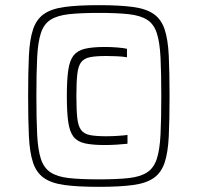

<svg xmlns="http://www.w3.org/2000/svg" viewBox="-20 -716 766 744"><path d="M363 8Q282 8 230.5 1Q179 -6 150 -26.5Q121 -47 108 -86Q95 -125 92 -188Q89 -251 89 -344Q89 -437 92 -500Q95 -563 108 -602Q121 -641 150 -661.5Q179 -682 230.5 -689Q282 -696 363 -696Q444 -696 495.5 -689Q547 -682 576 -661.5Q605 -641 618 -602Q631 -563 634 -500Q637 -437 637 -344Q637 -251 634 -188Q631 -125 618 -86Q605 -47 576 -26.5Q547 -6 495.5 1Q444 8 363 8ZM363 -21Q434 -21 479 -26Q524 -31 550 -48Q576 -65 587.5 -100Q599 -135 602 -194.5Q605 -254 605 -344Q605 -434 602 -493.5Q599 -553 587.5 -588Q576 -623 550 -639.5Q524 -656 479 -661Q434 -666 363 -666Q292 -666 247 -661Q202 -656 176 -639.5Q150 -623 138.5 -588Q127 -553 124 -493.5Q121 -434 121 -344Q121 -254 124 -194.5Q127 -135 138.5 -100Q150 -65 176 -48Q202 -31 247 -26Q292 -21 363 -21ZM386 -154Q338 -154 309 -160.5Q280 -167 265 -186Q250 -205 244.5 -243Q239 -281 239 -344Q239 -406 244.5 -444Q250 -482 265 -501Q280 -520 309 -527Q338 -534 386 -534Q411 -534 435 -532Q459 -530 472 -527V-494Q456 -497 433.5 -498Q411 -499 392 -499Q352 -499 329 -494.5Q306 -490 294.5 -475Q283 -460 279.5 -428.5Q276 -397 276 -344Q276 -290 279.5 -258.5Q283 -227 294.5 -212Q306 -197 329 -192.5Q352 -188 392 -188Q412 -188 435.5 -189.5Q459 -191 474 -193V-159Q457 -157 432.5 -155.5Q408 -154 386 -154Z"/></svg>

Font: Saira ExtraLight
Style: Regular
Weight: 200
Designer: Hector Gatti with collaboration of the Omnibus-Type team
Foundry: Omnibus-Type
Version: Version 1.100; ttfautohint (v1.8.3)